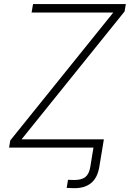

<svg xmlns="http://www.w3.org/2000/svg" viewBox="-20 -748 658 973"><path d="M317.9 204.1 324.7 163.1Q333.5 163.6 342.5 163.8Q351.6 164.1 357.4 164.1Q394 164.1 412.8 148.9Q431.6 133.8 437.5 98.1L453.6 0H499.5L482.9 99.6Q473.6 153.3 441.9 179.4Q410.2 205.6 357.9 205.6Q348.6 205.6 337.2 205.1Q325.7 204.6 317.9 204.1ZM25.9 0 32.2 -36.6 554.2 -684.6H140.1L147.5 -727.5H617.7L611.3 -689.9L89.4 -42H506.3L499.5 0Z"/></svg>

Font: Inter ExtraLight
Style: Italic
Weight: 250
Italic angle: -9.3988°
Designer: Rasmus Andersson
Foundry: rsms
Version: Version 4.001;git-66647c0bb